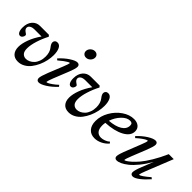

<svg xmlns="http://www.w3.org/2000/svg" viewBox="60 -1439 2192 2192"><g transform="rotate(45 1156.0 -343.0)"><path d="M246.1 11.2Q190.9 11.2 161.4 -22Q131.8 -55.2 131.8 -113.3Q131.8 -167.5 158 -238.3Q184.1 -309.1 235.8 -383.8H126Q85.4 -383.8 64.7 -369.4Q43.9 -355 43.9 -334Q43.9 -320.8 52.2 -309.3Q60.5 -297.9 70.8 -291.5Q81.1 -285.2 89.4 -278.1Q97.7 -271 97.7 -265.1Q97.7 -245.1 85.4 -230Q73.2 -214.8 55.7 -214.8Q34.7 -214.8 22.2 -238.5Q9.8 -262.2 9.8 -301.8Q9.8 -373.5 46.1 -415.3Q82.5 -457 139.2 -457H281.7L296.4 -439.9Q259.8 -370.1 237.1 -297.1Q214.4 -224.1 214.4 -170.9Q214.4 -121.1 235.6 -98.6Q256.8 -76.2 290 -76.2Q314.9 -76.2 339.8 -88.1Q364.7 -100.1 385.3 -121.8Q405.8 -143.6 418.7 -178.5Q431.6 -213.4 431.6 -255.4Q431.6 -322.8 398.9 -365.2Q370.6 -399.4 370.6 -424.3Q370.6 -441.9 382.6 -453.4Q394.5 -464.8 414.1 -464.8Q449.2 -464.8 467.5 -428Q485.8 -391.1 485.8 -332Q485.8 -289.1 475.8 -242.2Q465.8 -195.3 445.3 -150.1Q424.8 -105 396.7 -68.8Q368.7 -32.7 329.3 -10.7Q290 11.2 246.1 11.2Z M764.6 -571.3Q741.2 -571.3 726.1 -585.9Q710.9 -600.6 710.9 -623Q710.9 -652.3 734.1 -674.6Q757.3 -696.8 786.1 -696.8Q809.6 -696.8 824.7 -682.4Q839.8 -668 839.8 -646Q839.8 -616.7 817.4 -594Q794.9 -571.3 764.6 -571.3ZM583.5 11.2Q566.9 11.2 557.6 1.5Q548.3 -8.3 548.3 -25.9Q548.3 -55.2 582.5 -142.1L651.4 -312.5Q679.2 -382.3 679.2 -395Q679.2 -398.4 674.3 -398.4Q668.9 -398.4 654.8 -390.9Q640.6 -383.3 614 -364Q587.4 -344.7 555.7 -317.4L538.6 -332.5Q590.8 -390.6 647.7 -427.7Q704.6 -464.8 734.9 -464.8Q752.4 -464.8 762.2 -455.6Q772 -446.3 772 -429.7Q772 -397.5 737.8 -313L668.5 -140.1Q642.6 -73.7 642.6 -59.1Q642.6 -55.2 646 -55.2Q652.8 -55.2 666.5 -61.3Q680.2 -67.4 708.3 -86.9Q736.3 -106.4 768.6 -136.2L783.7 -118.2Q728 -59.1 672.1 -23.9Q616.2 11.2 583.5 11.2Z M1065.4 11.2Q1010.3 11.2 980.7 -22Q951.2 -55.2 951.2 -113.3Q951.2 -167.5 977.3 -238.3Q1003.4 -309.1 1055.2 -383.8H945.3Q904.8 -383.8 884 -369.4Q863.3 -355 863.3 -334Q863.3 -320.8 871.6 -309.3Q879.9 -297.9 890.1 -291.5Q900.4 -285.2 908.7 -278.1Q917 -271 917 -265.1Q917 -245.1 904.8 -230Q892.6 -214.8 875 -214.8Q854 -214.8 841.6 -238.5Q829.1 -262.2 829.1 -301.8Q829.1 -373.5 865.5 -415.3Q901.9 -457 958.5 -457H1101.1L1115.7 -439.9Q1079.1 -370.1 1056.4 -297.1Q1033.7 -224.1 1033.7 -170.9Q1033.7 -121.1 1054.9 -98.6Q1076.2 -76.2 1109.4 -76.2Q1134.3 -76.2 1159.2 -88.1Q1184.1 -100.1 1204.6 -121.8Q1225.1 -143.6 1238 -178.5Q1251 -213.4 1251 -255.4Q1251 -322.8 1218.3 -365.2Q1189.9 -399.4 1189.9 -424.3Q1189.9 -441.9 1201.9 -453.4Q1213.9 -464.8 1233.4 -464.8Q1268.6 -464.8 1286.9 -428Q1305.2 -391.1 1305.2 -332Q1305.2 -289.1 1295.2 -242.2Q1285.2 -195.3 1264.6 -150.1Q1244.1 -105 1216.1 -68.8Q1188 -32.7 1148.7 -10.7Q1109.4 11.2 1065.4 11.2Z M1483.9 11.2Q1423.3 11.2 1388.2 -28.3Q1353 -67.9 1353 -138.2Q1353 -217.3 1396.5 -293.5Q1439.9 -369.6 1509.3 -417.2Q1578.6 -464.8 1650.4 -464.8Q1699.2 -464.8 1728.8 -440.4Q1758.3 -416 1758.3 -374Q1758.3 -301.3 1672.1 -254.9Q1585.9 -208.5 1447.8 -201.7Q1443.8 -177.2 1443.8 -156.2Q1443.8 -100.1 1467.5 -73Q1491.2 -45.9 1531.2 -45.9Q1555.7 -45.9 1586.2 -56.9Q1616.7 -67.9 1637.7 -87.4L1651.4 -70.3Q1618.7 -32.2 1573.7 -10.5Q1528.8 11.2 1483.9 11.2ZM1631.3 -419.4Q1581.5 -419.4 1532.7 -368.9Q1483.9 -318.4 1460 -247.1Q1558.1 -254.4 1614.5 -289.1Q1670.9 -323.7 1670.9 -379.9Q1670.9 -401.4 1661.1 -410.4Q1651.4 -419.4 1631.3 -419.4Z M1841.8 11.2Q1825.7 11.2 1816.4 2.2Q1807.1 -6.8 1807.1 -23.4Q1807.1 -54.7 1848.6 -157.2L1910.6 -314Q1936.5 -378.4 1936.5 -395Q1936.5 -400.4 1933.1 -400.4Q1926.8 -400.4 1912.6 -393.8Q1898.4 -387.2 1871.1 -367.7Q1843.8 -348.1 1812 -319.3L1795.4 -335.4Q1850.6 -394.5 1907.2 -429.7Q1963.9 -464.8 1997.6 -464.8Q2014.2 -464.8 2022.9 -455.6Q2031.7 -446.3 2031.7 -429.7Q2031.7 -400.4 1996.6 -312L1930.7 -147.9Q1901.4 -74.2 1901.4 -58.1Q1901.4 -54.7 1905.3 -54.7Q1910.2 -54.7 1927 -64.2Q1943.8 -73.7 1976.1 -102.3Q2008.3 -130.9 2044.2 -173.1Q2080.1 -215.3 2126 -291.3Q2171.9 -367.2 2212.9 -460.9H2293.5L2165.5 -141.1Q2138.7 -72.8 2138.7 -59.6Q2138.7 -54.7 2142.1 -54.7Q2151.9 -54.7 2182.6 -75.2Q2213.4 -95.7 2260.7 -136.7L2278.3 -121.1Q2226.6 -62 2178.5 -25.4Q2130.4 11.2 2101.1 11.2Q2084.5 11.2 2075.2 2.2Q2065.9 -6.8 2065.9 -23.4Q2065.9 -56.6 2099.6 -140.6L2153.8 -276.4Q2109.9 -199.7 2062.5 -141.6Q2015.1 -83.5 1974.6 -51.5Q1934.1 -19.5 1900.6 -4.2Q1867.2 11.2 1841.8 11.2Z"/></g></svg>

Font: Elstob 6pt Medium
Style: Italic
Weight: 500
Italic angle: -20°
Designer: Peter S. Baker
Version: Version 1.015